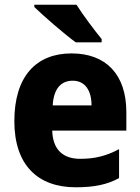

<svg xmlns="http://www.w3.org/2000/svg" viewBox="-20 -786 596 816"><path d="M305 -766H126V-756C163 -720 256 -639 302 -606H412V-620C384 -654 332 -723 305 -766ZM284 -559C134 -559 41 -462 41 -271C41 -84 141 10 302 10C382 10 436 -2 486 -29V-152C431 -123 383 -111 321 -111C244 -111 204 -154 202 -231H517V-309C517 -470 430 -559 284 -559ZM289 -443C341 -443 369 -402 369 -338H204C208 -411 241 -443 289 -443Z"/></svg>

Font: Noto Sans Georgian SemiCondensed ExtraBold
Style: Regular
Weight: 800
Width: 4
Designer: Monotype Design Team, Akaki Razmadze
Foundry: Google LLC
Version: Version 2.005